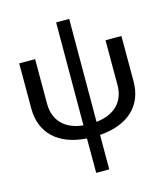

<svg xmlns="http://www.w3.org/2000/svg" viewBox="-105 -600 733 851"><g transform="rotate(-15 261.5 -175.0)"><path d="M423 -387V-182C423 -105 375 -57 291 -48L292 -520H232L231 -48C148 -56 100 -105 100 -182V-387H27V-179C27 -67 102 4 231 12V170H291V12C421 3 496 -67 496 -179V-387Z"/></g></svg>

Font: Non Bureau Light
Style: Regular
Weight: 300
Designer: Jona Saucedo
Foundry: Non Foundry
Version: Version 1.000;FEAKit 1.0